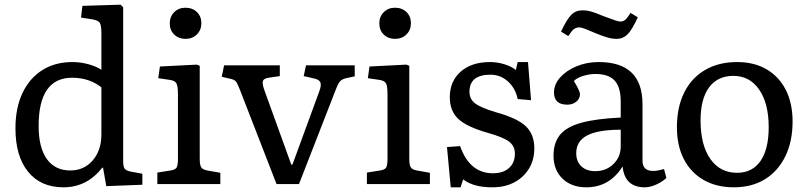

<svg xmlns="http://www.w3.org/2000/svg" viewBox="-20 -786 3451 820"><path d="M251 14Q154 14 100 -52.5Q46 -119 46 -238Q46 -325 76 -388.5Q106 -452 160.5 -486.5Q215 -521 290 -521Q323 -521 356.5 -512Q390 -503 413 -488V-644Q413 -679 405.5 -689.5Q398 -700 370 -704L326 -711L332 -761L495 -766L506 -755V-98Q506 -74 512.5 -65.5Q519 -57 539 -53L588 -44V3L434 9L420 -70H417Q351 14 251 14ZM280 -58Q339 -58 376 -101Q413 -144 413 -212V-413Q361 -454 288 -454Q145 -454 145 -248Q145 -156 180 -107Q215 -58 280 -58Z M772 -620Q743 -620 724 -638.5Q705 -657 705 -686Q705 -715 724 -734Q743 -753 772 -753Q802 -753 821 -734.5Q840 -716 840 -687Q840 -658 821 -639Q802 -620 772 -620ZM652 0V-49L709 -58Q729 -61 734.5 -71Q740 -81 740 -109V-382Q740 -418 733.5 -430Q727 -442 704 -445L656 -452L663 -502L821 -510L833 -505V-105Q833 -86 838 -74Q843 -62 865 -58L921 -48V0Z M1161 0 1006 -399Q996 -425 989.5 -435.5Q983 -446 962 -450L927 -458L937 -507H1175V-461L1127 -454Q1107 -451 1103 -440.5Q1099 -430 1108 -404L1224 -83H1229L1344 -397Q1353 -421 1348.5 -433.5Q1344 -446 1321 -451L1277 -461L1287 -507H1495V-460L1458 -452Q1441 -448 1432.5 -439Q1424 -430 1412 -398L1257 0Z M1667 -620Q1638 -620 1619 -638.5Q1600 -657 1600 -686Q1600 -715 1619 -734Q1638 -753 1667 -753Q1697 -753 1716 -734.5Q1735 -716 1735 -687Q1735 -658 1716 -639Q1697 -620 1667 -620ZM1547 0V-49L1604 -58Q1624 -61 1629.5 -71Q1635 -81 1635 -109V-382Q1635 -418 1628.5 -430Q1622 -442 1599 -445L1551 -452L1558 -502L1716 -510L1728 -505V-105Q1728 -86 1733 -74Q1738 -62 1760 -58L1816 -48V0Z M1905 14 1889 -158 1945 -162Q1986 -46 2085 -46Q2129 -46 2154 -68.5Q2179 -91 2179 -130Q2179 -162 2154.5 -181Q2130 -200 2062 -219Q1974 -244 1937.5 -278Q1901 -312 1901 -371Q1901 -439 1947.5 -480Q1994 -521 2073 -521Q2104 -521 2134.5 -511.5Q2165 -502 2183 -487L2191 -521H2235L2248 -358L2191 -363Q2181 -410 2149 -438.5Q2117 -467 2075 -467Q1985 -467 1985 -394Q1985 -363 2009 -344.5Q2033 -326 2100 -306Q2190 -281 2226 -246.5Q2262 -212 2262 -152Q2262 -103 2239 -65.5Q2216 -28 2176 -7Q2136 14 2083 14Q2001 14 1958 -20L1947 14Z M2484 14Q2421 14 2382.5 -23Q2344 -60 2344 -121Q2344 -176 2371.5 -210Q2399 -244 2462 -261.5Q2525 -279 2631 -284V-352Q2631 -414 2605 -442Q2579 -470 2523 -470Q2496 -470 2469.5 -461.5Q2443 -453 2431 -440Q2457 -397 2457 -384Q2457 -365 2441.5 -352Q2426 -339 2403 -339Q2346 -339 2346 -391Q2346 -426 2372.5 -455.5Q2399 -485 2442.5 -503Q2486 -521 2537 -521Q2724 -521 2724 -341V-100Q2724 -56 2769 -56Q2780 -56 2791 -58Q2802 -60 2816 -64L2826 -26Q2808 -9 2782 2.5Q2756 14 2734 14Q2648 14 2639 -75Q2583 14 2484 14ZM2522 -55Q2569 -55 2600 -85.5Q2631 -116 2631 -161V-232Q2534 -232 2487.5 -207.5Q2441 -183 2441 -132Q2441 -96 2463 -75.5Q2485 -55 2522 -55ZM2614 -620Q2595 -620 2575.5 -625.5Q2556 -631 2524 -644Q2484 -661 2472.5 -665Q2461 -669 2454 -669Q2441 -669 2431.5 -662Q2422 -655 2407 -632L2376 -651Q2401 -704 2420 -723Q2439 -742 2469 -742Q2486 -742 2504 -737Q2522 -732 2555 -718Q2590 -705 2606 -699.5Q2622 -694 2629 -694Q2642 -694 2650.5 -701.5Q2659 -709 2673 -731L2704 -712Q2679 -658 2660 -639Q2641 -620 2614 -620Z M3114 14Q3040 14 2985 -17.5Q2930 -49 2900.5 -106.5Q2871 -164 2871 -242Q2871 -328 2902 -390.5Q2933 -453 2991 -487Q3049 -521 3128 -521Q3201 -521 3254 -490Q3307 -459 3336 -402Q3365 -345 3365 -267Q3365 -182 3334 -118.5Q3303 -55 3247 -20.5Q3191 14 3114 14ZM3128 -48Q3193 -48 3228 -98.5Q3263 -149 3263 -243Q3263 -344 3222.5 -403Q3182 -462 3112 -462Q3045 -462 3008.5 -413Q2972 -364 2972 -272Q2972 -167 3013.5 -107.5Q3055 -48 3128 -48Z"/></svg>

Font: Text Regular
Style: Regular
Weight: 400
Designer: Latin by Veronika Burian and Jose Scaglione. Greek by Irene Vlachou. Cyrillic by Vera Evstafieva.
Foundry: TypeTogether
Version: Version 3.002